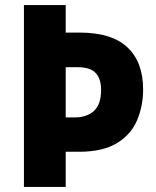

<svg xmlns="http://www.w3.org/2000/svg" viewBox="-20 -734 613 754"><path d="M542 -383Q542 -317 518 -261Q494 -205 438.5 -171.5Q383 -138 290 -138H238V0H74V-714H238V-606H293Q419 -606 480.5 -548Q542 -490 542 -383ZM274 -273Q321 -273 349 -298.5Q377 -324 377 -381Q377 -425 355.5 -447.5Q334 -470 287 -470H238V-273Z"/></svg>

Font: Noto Sans Lao UI SemCond ExtBd
Style: Regular
Weight: 800
Width: 4
Designer: Monotype Design Team
Foundry: Monotype Imaging Inc.
Version: Version 2.000; ttfautohint (v1.8.4.7-5d5b)